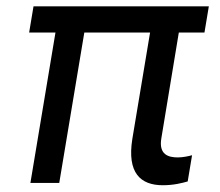

<svg xmlns="http://www.w3.org/2000/svg" viewBox="-20 -565 680 593"><path d="M625 -545.5H83.5L70 -464.5H151.3L73.9 0H163L240.4 -464.5H443.5L388.8 -136.4C371.8 -30.5 414.1 7.1 483 7.1C517.4 7.1 543.3 0 559.7 -4.6L573.2 -85.6C562.9 -82.7 544.7 -78.8 529.1 -78.8C500 -78.8 469.8 -87.4 478.3 -137.8L532.3 -464.5H611.5Z"/></svg>

Font: Margiela Sans Text
Style: Italic
Weight: 400
Italic angle: -9.39999°
Designer: Stefan Endress, Andreas Faust
Version: Version 1.100;FEAKit 1.0